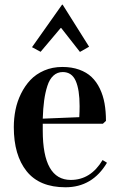

<svg xmlns="http://www.w3.org/2000/svg" viewBox="-20 -794 519 829"><path d="M39.6 -245.1Q39.6 -283.2 46.9 -319.6Q54.2 -356 70.8 -389.6Q87.4 -423.3 111.3 -448.7Q135.3 -474.1 170.7 -489.5Q206.1 -504.9 249 -504.9Q289.6 -504.9 321.8 -493.4Q354 -481.9 375.5 -461.4Q397 -440.9 411.1 -411.4Q425.3 -381.8 431.4 -347.4Q437.5 -313 437.5 -272L424.3 -259.8H164.6V-230Q164.6 -17.1 285.6 -17.1Q371.6 -17.1 422.9 -103L441.9 -91.3Q378.9 14.6 262.7 14.6Q150.4 14.6 95 -54.7Q39.6 -124 39.6 -245.1ZM164.6 -281.7 322.3 -288.1Q323.7 -313 323.7 -335.9Q323.7 -406.7 306.9 -444.8Q290 -482.9 251 -482.9Q227.5 -482.9 210.7 -467.5Q193.8 -452.1 184.6 -423.3Q175.3 -394.5 170.7 -360.6Q166 -326.7 164.6 -281.7ZM118.2 -590.3 248 -773.9H250.5L364.7 -592.3L325.2 -569.8L244.1 -673.3H242.2L155.3 -570.3Z"/></svg>

Font: Vidaloka 
Style: Regular
Weight: 400
Designer: Cyreal (www.cyreal.org)
Foundry: Cyreal (www.cyreal.org)
Version: Version 1.011